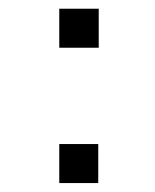

<svg xmlns="http://www.w3.org/2000/svg" viewBox="-20 -499 351 436"><path d="M114.6 -479.2V-390.6H204.2V-479.2ZM114.6 -171.9V-83.3H203.1V-171.9Z"/></svg>

Font: Manrope3
Style: Regular
Weight: 400
Width: 4
Designer: Mikhail Sharanda
Foundry: Mikhail Sharanda
Version: Version 3.000;PS 003.000;hotconv 1.0.88;makeotf.lib2.5.64775